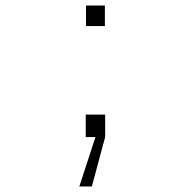

<svg xmlns="http://www.w3.org/2000/svg" viewBox="-20 -494 690 692"><path d="M289 0V-81H359V0L311 178H266L324 0ZM290 -400V-474H358V-400Z"/></svg>

Font: Azeret Mono Thin
Style: Regular
Weight: 100
Designer: Martin Vácha
Foundry: Displaay
Version: Version 1.002